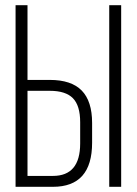

<svg xmlns="http://www.w3.org/2000/svg" viewBox="-20 -720 527 740"><path d="M172 -412Q255 -412 295 -371Q335 -330 335 -246V-170Q335 0 184 0H40V-700H86V-412ZM447 -700V0H401V-700ZM184 -42Q289 -42 289 -167V-249Q289 -313 261 -341.5Q233 -370 172 -370H86V-42Z"/></svg>

Font: Bebas Neue Book
Style: Regular
Weight: 300
Designer: Ryoichi Tsunekawa
Foundry: Ryoichi Tsunekawa
Version: Version 1.003;PS 001.003;hotconv 1.0.88;makeotf.lib2.5.64775